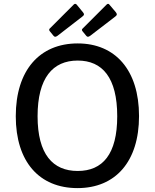

<svg xmlns="http://www.w3.org/2000/svg" viewBox="-20 -956 795 986"><path d="M374 -932C370 -937 364 -938 359 -933L235 -809C232 -806 231 -800 237 -794L255 -772C261 -765 266 -766 275 -772L403 -871C414 -879 413 -885 406 -893ZM542 -932C539 -937 533 -938 528 -933L404 -809C400 -806 399 -800 405 -794L423 -772C429 -765 434 -766 443 -772L572 -871C583 -879 581 -885 575 -893ZM378 10C573 10 694 -126 694 -360C694 -596 572 -733 379 -733C184 -733 61 -596 61 -359C61 -125 182 10 378 10ZM379 -78C251 -78 173 -164 173 -359C173 -556 251 -645 379 -645C506 -645 582 -557 582 -359C582 -164 507 -78 379 -78Z"/></svg>

Font: United Sans Medium
Style: Regular
Weight: 500
Designer: Pablo Impallari, Rodrigo Fuenzalida (Modified by Dan O. Williams)
Version: Version 1.000;PS 001.000;hotconv 1.0.88;makeotf.lib2.5.64775